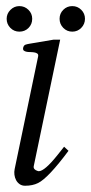

<svg xmlns="http://www.w3.org/2000/svg" viewBox="-20 -591 294 620"><path d="M201.2 -104Q135.7 -16.1 103 0Q85.4 8.8 61 8.8Q50.8 8.8 43.5 3.7Q36.1 -1.5 32 -9.3Q27.8 -17.1 26.6 -26.6Q25.4 -36.1 27.3 -44.9L103 -408.2Q104.5 -415 100.6 -418Q96.7 -420.9 90.1 -421.9Q83.5 -422.9 76.2 -422.9Q68.8 -422.9 64 -424.3Q60.1 -425.3 56.9 -427.7Q53.7 -430.2 54.7 -436.5Q56.6 -444.8 62.5 -446.8Q68.4 -448.7 74.7 -449.7L152.8 -462.9H174.3L88.9 -54.2Q87.9 -48.8 91.3 -44.9Q94.7 -41 101.1 -39.1Q105 -38.1 105 -38.1Q124 -38.1 166 -90.8L187 -117.2ZM172.4 -530.3Q172.4 -547.4 184.3 -559.3Q196.3 -571.3 213.4 -571.3Q230.5 -571.3 242.4 -559.3Q254.4 -547.4 254.4 -530.3Q254.4 -513.2 242.4 -501Q230.5 -488.8 213.4 -488.8Q196.3 -488.8 184.3 -501Q172.4 -513.2 172.4 -530.3ZM1.5 -530.3Q1.5 -546.9 13.7 -559.1Q25.9 -571.3 42.5 -571.3Q59.6 -571.3 71.8 -559.3Q84 -547.4 84 -530.3Q84 -512.7 72 -500.7Q60.1 -488.8 42.5 -488.8Q25.4 -488.8 13.4 -501Q1.5 -513.2 1.5 -530.3Z"/></svg>

Font: Atsinvsda
Style: Italic
Weight: 400
Italic angle: -12°
Designer: Al Webster
Foundry: Al Webster and Michael Everson
Version: Version 2.000